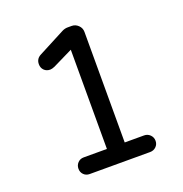

<svg xmlns="http://www.w3.org/2000/svg" viewBox="-126 -810 880 922"><g transform="rotate(-20 314.0 -349.0)"><path d="M486 -85Q504 -85 516.5 -72.5Q529 -60 529 -42Q529 -24 516.5 -12Q504 0 486 0H177Q159 0 147 -12Q135 -24 135 -42Q135 -60 147 -72.5Q159 -85 177 -85H296V-592L194 -542Q180 -536 171 -536Q152 -536 140 -548Q128 -560 128 -579Q128 -607 154 -620L290 -691Q304 -698 318 -698H339Q358 -698 372.5 -684Q387 -670 387 -650V-85Z"/></g></svg>

Font: VarelaRound
Style: Regular
Weight: 400
Designer: Joe Prince, Avraham Cornfeld
Foundry: Joe Prince, Avraham Cornfeld
Version: Version 2.000;PS 002.000;hotconv 1.0.88;makeotf.lib2.5.64775